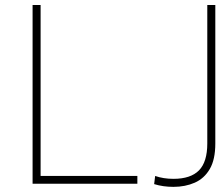

<svg xmlns="http://www.w3.org/2000/svg" viewBox="-20 -733 879 766"><path d="M110 0V-713H142V-31H528V0ZM839 -713V-160.5Q839 -96.5 817 -58.8Q795 -21 757 -4.2Q719 12.5 672 12.5Q630.5 12.5 595 1.5L599 -31Q632 -19.5 672 -19.5Q740.5 -19.5 773.8 -53.2Q807 -87 807 -160.5V-713Z"/></svg>

Font: Heraclito Thin
Style: Regular
Weight: 100
Designer: Kostas Bartsokas (font) & Cristiano Sobral (main changes)
Foundry: Kostas Bartsokas (font) & Cristiano Sobral (main changes)
Version: Version 1.00;July 8, 2020;FontCreator 13.0.0.2655 64-bit